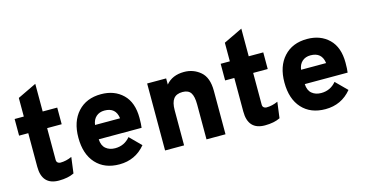

<svg xmlns="http://www.w3.org/2000/svg" viewBox="-76 -1062 2690 1415"><g transform="rotate(-15 1269.0 -355.0)"><path d="M229 12Q100 12 100 -128V-384H30V-511H100V-653L244 -722V-511H355V-384H244V-142Q244 -128 252.5 -120.5Q261 -113 273 -113Q317 -113 361 -133L345 -11Q298 12 229 12Z M691 12Q578 12 513 -59Q448 -130 448 -256Q448 -379 513.5 -451Q579 -523 691 -523Q793 -523 857 -461Q921 -399 921 -281Q921 -232 917 -206H590Q592 -158 620 -134.5Q648 -111 691 -111Q761 -111 806 -165L890 -81Q813 12 691 12ZM591 -315H782Q771 -400 685 -400Q646 -400 621 -377.5Q596 -355 591 -315Z M1357 0V-266Q1357 -328 1338.5 -355.5Q1320 -383 1276 -383Q1229 -383 1207.5 -355Q1186 -327 1186 -268V0H1041V-511H1186V-464Q1235 -523 1325 -523Q1396 -523 1449 -478Q1502 -433 1502 -332V0Z M1801 12Q1672 12 1672 -128V-384H1602V-511H1672V-653L1816 -722V-511H1927V-384H1816V-142Q1816 -128 1824.5 -120.5Q1833 -113 1845 -113Q1889 -113 1933 -133L1917 -11Q1870 12 1801 12Z M2263 12Q2150 12 2085 -59Q2020 -130 2020 -256Q2020 -379 2085.5 -451Q2151 -523 2263 -523Q2365 -523 2429 -461Q2493 -399 2493 -281Q2493 -232 2489 -206H2162Q2164 -158 2192 -134.5Q2220 -111 2263 -111Q2333 -111 2378 -165L2462 -81Q2385 12 2263 12ZM2163 -315H2354Q2343 -400 2257 -400Q2218 -400 2193 -377.5Q2168 -355 2163 -315Z"/></g></svg>

Font: Overpass Heavy
Style: Regular
Weight: 900
Designer: Delve Withrington, Thomas Jockin
Foundry: Delve Fonts
Version: Version 3.000;DELV;Overpass